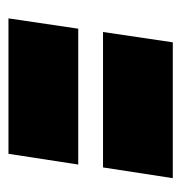

<svg xmlns="http://www.w3.org/2000/svg" viewBox="-7 -546 438 465"><g transform="rotate(90 212.5 -314.0)"><path d="M412 -513 386 -344H58L83 -513ZM379 -284 353 -115H25L50 -284Z"/></g></svg>

Font: Georama Semi Condensed Black
Style: Italic
Weight: 900
Width: 4
Italic angle: -9°
Designer: Jean-Baptiste Levee
Foundry: Production Type
Version: Version 1.000